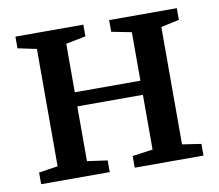

<svg xmlns="http://www.w3.org/2000/svg" viewBox="-65 -620 793 696"><g transform="rotate(-10 331.0 -271.5)"><path d="M32.5 0V-43L102.5 -53.5V-485.5L33.5 -500V-543H283.5V-500L210.5 -485.5V-307H452V-485.5L378.5 -500V-543H627.5V-500L560.5 -485.5V-53.5L630 -43V0H377V-43L452 -53.5V-255H210.5V-53.5L285 -43V0Z"/></g></svg>

Font: Merriweather 48pt Medium
Style: Regular
Weight: 500
Version: Version 2.100